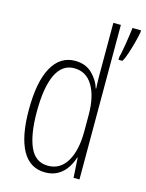

<svg xmlns="http://www.w3.org/2000/svg" viewBox="-116 -831 695 912"><g transform="rotate(15 231.0 -375.0)"><path d="M196 10Q121 10 83 -58.5Q45 -127 45 -258Q45 -396 85 -467.5Q125 -539 198 -539Q251 -539 283 -507Q315 -475 326 -437H328Q327 -456 326.5 -473Q326 -490 326 -506V-760H363V0H334L328 -98H326Q318 -72 302 -47Q286 -22 259.5 -6Q233 10 196 10ZM201 -24Q261 -24 293.5 -78.5Q326 -133 326 -226V-307Q326 -398 294 -451Q262 -504 203 -504Q144 -504 114 -441.5Q84 -379 84 -258Q84 -147 111.5 -85.5Q139 -24 201 -24ZM462 -750Q459 -732 451 -701.5Q443 -671 433.5 -641.5Q424 -612 414 -597H395V-610Q397 -617 401 -636.5Q405 -656 409 -681Q413 -706 416 -727.5Q419 -749 420 -760H462Z"/></g></svg>

Font: Noto Sans Gujarati ExtraCondensed ExtraLight
Style: Regular
Weight: 200
Width: 2
Designer: Jelle Bosma - Monotype Design Team, Universal Thirst
Foundry: Monotype Imaging Inc.
Version: Version 2.106; ttfautohint (v1.8.4.7-5d5b)